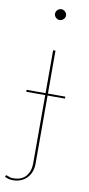

<svg xmlns="http://www.w3.org/2000/svg" viewBox="-107 -738 447 963"><g transform="rotate(10 116.0 -256.5)"><path d="M119 -271.5V-490H131V-271.5H219.5V-261.5H131V86Q131 108 124 126.5Q117 145 104.2 158.5Q91.5 172 73.5 179.5Q55.5 187 33 187Q19.5 187 9.8 184.2Q0 181.5 -9 176L-7 172Q-5 168 -2.5 168.2Q0 168.5 4.5 170.5Q9 172.5 16 174.8Q23 177 33 177Q75.5 177 97.2 151.8Q119 126.5 119 86V-261.5H22.5V-271.5ZM152.5 -672Q152.5 -661.5 143.8 -653.2Q135 -645 124.5 -645Q113 -645 104.8 -653.2Q96.5 -661.5 96.5 -672Q96.5 -683.5 104.8 -691.8Q113 -700 124.5 -700Q135 -700 143.8 -691.8Q152.5 -683.5 152.5 -672Z"/></g></svg>

Font: Lato Hairline
Style: Regular
Weight: 100
Designer: Lukasz Dziedzic
Foundry: tyPoland Lukasz Dziedzic
Version: Version 2.007; 2014-02-27